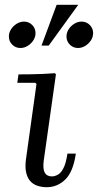

<svg xmlns="http://www.w3.org/2000/svg" viewBox="-20 -770 408 800"><path d="M261 -130H296Q285 -54 252 -22Q219 10 175 10Q154 10 136 4Q118 -2 106 -15.5Q94 -29 89 -51Q84 -73 88 -105L132 -420L127 -425H52L57 -460Q83 -460 109 -460.5Q135 -461 160 -462Q185 -463 209 -465L213 -460L162 -99Q158 -66 166.5 -50.5Q175 -35 196 -35Q208 -35 221 -42Q234 -49 244.5 -69.5Q255 -90 261 -130ZM65 -570Q45 -570 31 -584Q17 -598 17 -618Q17 -634 26 -648Q35 -662 49.5 -671Q64 -680 80 -680Q100 -680 114 -666Q128 -652 128 -632Q128 -616 119 -602Q110 -588 95.5 -579Q81 -570 65 -570ZM305 -570Q285 -570 271 -584Q257 -598 257 -618Q257 -634 266 -648Q275 -662 289.5 -671Q304 -680 320 -680Q340 -680 354 -666Q368 -652 368 -632Q368 -616 359 -602Q350 -588 335.5 -579Q321 -570 305 -570ZM306 -750 183 -580H153L216 -750Z"/></svg>

Font: Brygada 1918
Style: Italic
Weight: 400
Italic angle: -8°
Designer: Mateusz Machalski | Borys Kosmynka | Przemek Hoffer
Foundry: NIEPODLEGLA 2018
Version: Version 3.006